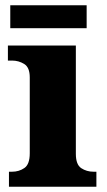

<svg xmlns="http://www.w3.org/2000/svg" viewBox="-20 -709 405 729"><path d="M14 0V-57H26Q52 -57 72.5 -71Q93 -85 93 -127V-415Q93 -453 72 -466Q51 -479 26 -479H10V-536H268V-125Q268 -84 288.5 -70.5Q309 -57 335 -57H346V0ZM19 -602V-689H309V-602Z"/></svg>

Font: Noto Serif Tamil ExtraBold
Style: Regular
Weight: 800
Designer: Indian Type Foundry, Tom Grace, and the Monotype Design Team
Foundry: Monotype Imaging Inc.
Version: Version 2.004; ttfautohint (v1.8.4.7-5d5b)